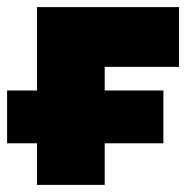

<svg xmlns="http://www.w3.org/2000/svg" viewBox="-20 -520 548 540"><path d="M0 -265.5H84V-500H483.5V-332H274.5V-265.5H439.5V-117H274.5V0H84V-117H0Z"/></svg>

Font: Overused Grotesk Black
Style: Regular
Weight: 900
Version: Version 0.004